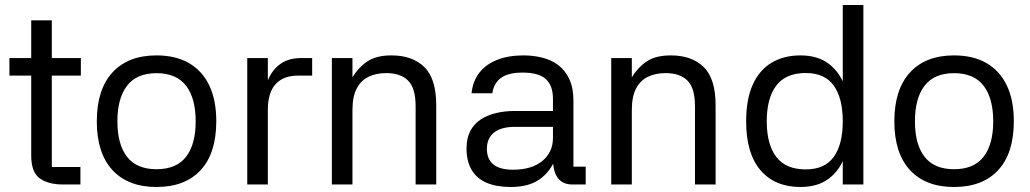

<svg xmlns="http://www.w3.org/2000/svg" viewBox="-20 -737 4116 767"><path d="M303 -435H187V-70H301.3V0H232.7Q172.3 0 138.5 -24.7Q104.7 -49.3 104.7 -115.7V-435H17.7V-505H104.7V-655.7H187V-505H303Z M605.3 10Q491.3 10 429 -57.8Q366.7 -125.7 366.7 -252.3Q366.7 -379 429 -447.3Q491.3 -515.7 605.3 -515.7Q681 -515.7 734.2 -485.3Q787.3 -455 815.7 -396.3Q844 -337.6 844 -252.5Q844 -125 781.7 -57.5Q719.3 10 605.3 10ZM605.3 -61Q684.7 -61 723.2 -110.7Q761.7 -160.3 761.7 -252.3Q761.7 -344.3 723.2 -394.5Q684.7 -444.7 605.3 -444.7Q526 -444.7 487.5 -394.5Q449 -344.3 449 -252.3Q449 -160.3 487.5 -110.7Q526 -61 605.3 -61Z M1050 0H967.7V-505H1050V-416.3Q1067.7 -458.7 1100.5 -481.8Q1133.3 -505 1181.7 -505H1227V-435H1171.3Q1112 -435 1081 -400.8Q1050 -366.7 1050 -298.7Z M1388 0H1305.7V-505H1388V-428.3Q1411.7 -467.3 1447.3 -491.5Q1483 -515.7 1544 -515.7Q1627 -515.7 1674.8 -469.5Q1722.7 -423.3 1722.7 -315.7V0H1640.3V-312.7Q1640.3 -385 1610.3 -415Q1580.3 -445 1522.7 -445Q1482 -445 1451.7 -430Q1421.3 -415 1404.7 -382.8Q1388 -350.7 1388 -297.3Z M2319.7 0H2266Q2229 0 2209 -25.2Q2189 -50.3 2188.3 -107.3L2198.7 -104Q2179.7 -52.3 2136.3 -21.2Q2093 10 2020.3 10Q1963.7 10 1924.2 -6.8Q1884.7 -23.7 1864.2 -58Q1843.7 -92.3 1843.7 -144.3Q1843.7 -185 1858.7 -213.7Q1873.7 -242.3 1900.5 -259.8Q1927.3 -277.3 1962.2 -285.5Q1997 -293.7 2036.3 -293.7H2189V-342Q2189 -395.3 2160.3 -421.2Q2131.7 -447 2067.7 -447Q2011 -447 1981.8 -426.2Q1952.7 -405.3 1946.7 -364.3H1863.7Q1868.7 -413 1895 -446.7Q1921.3 -480.3 1966.3 -498Q2011.3 -515.7 2070.7 -515.7Q2110 -515.7 2146 -506.8Q2182 -498 2210 -477Q2238 -456 2254.3 -421Q2270.7 -386 2270.7 -334V-71.3H2319.7ZM1925 -144Q1924.7 -101.3 1950.8 -80.2Q1977 -59 2029.7 -59Q2103.7 -59 2146.3 -93.8Q2189 -128.7 2189 -186.7V-230.3H2037.3Q1982.7 -230.3 1954.2 -208Q1925.7 -185.7 1925 -144Z M2504 0H2421.7V-505H2504V-428.3Q2527.7 -467.3 2563.3 -491.5Q2599 -515.7 2660 -515.7Q2743 -515.7 2790.8 -469.5Q2838.7 -423.3 2838.7 -315.7V0H2756.3V-312.7Q2756.3 -385 2726.3 -415Q2696.3 -445 2638.7 -445Q2598 -445 2567.7 -430Q2537.3 -415 2520.7 -382.8Q2504 -350.7 2504 -297.3Z M3346.7 -717H3429V0H3346.7ZM3178 10Q3075.3 10 3018 -57Q2960.7 -124 2960.7 -252.3Q2960.7 -339.7 2986.8 -398.2Q3013 -456.7 3061.8 -486.2Q3110.7 -515.7 3178 -515.7Q3246 -515.7 3290.3 -482.5Q3334.7 -449.3 3355.8 -390.2Q3377 -331 3377 -252.3Q3377 -174 3355.8 -115Q3334.7 -56 3290.3 -23Q3246 10 3178 10ZM3199 -60.3Q3274.7 -60.3 3310.7 -110.3Q3346.7 -160.3 3346.7 -252.3Q3346.7 -344.7 3310.7 -395Q3274.7 -445.3 3199 -445.3Q3119 -445.3 3081 -395Q3043 -344.7 3043 -252.3Q3043 -160.3 3081 -110.3Q3119 -60.3 3199 -60.3Z M3791.3 10Q3677.3 10 3615 -57.8Q3552.7 -125.7 3552.7 -252.3Q3552.7 -379 3615 -447.3Q3677.3 -515.7 3791.3 -515.7Q3867 -515.7 3920.2 -485.3Q3973.3 -455 4001.7 -396.3Q4030 -337.6 4030 -252.5Q4030 -125 3967.7 -57.5Q3905.3 10 3791.3 10ZM3791.3 -61Q3870.7 -61 3909.2 -110.7Q3947.7 -160.3 3947.7 -252.3Q3947.7 -344.3 3909.2 -394.5Q3870.7 -444.7 3791.3 -444.7Q3712 -444.7 3673.5 -394.5Q3635 -344.3 3635 -252.3Q3635 -160.3 3673.5 -110.7Q3712 -61 3791.3 -61Z"/></svg>

Font: 42dot Sans Light
Style: Regular
Weight: 300
Designer: 42dot
Version: Version 1.000